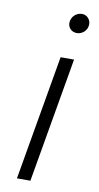

<svg xmlns="http://www.w3.org/2000/svg" viewBox="-83 -749 405 787"><g transform="rotate(10 119.5 -355.0)"><path d="M47 0H103L193 -520H137ZM185 -629C207 -629 229 -647 229 -673C229 -693 214 -710 193 -710C169 -710 148 -690 148 -665C148 -645 163 -629 185 -629Z"/></g></svg>

Font: Fixel Display Light
Style: Italic
Weight: 300
Italic angle: -10°
Designer: AlfaBravo + MacPaw
Foundry: Kyrylo Tkachov, Marchela Mozhyna, Serhii Makarenko, Maria Weinstein, Zakhar Kryvoshyya
Version: Version 1.210;Glyphs 3.2 (3217)